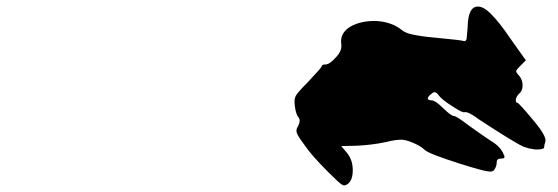

<svg xmlns="http://www.w3.org/2000/svg" viewBox="-768 -647 1704 586"><path d="M-748 -404.3 -659.2 -366.2ZM234.4 -121.1Q267.6 -87.9 276.4 -83Q283.2 -78.1 293.9 -85.9Q309.6 -98.6 308.6 -130.9Q307.6 -161.1 290 -181.6L273.4 -201.2L317.4 -202.1Q367.2 -204.1 412.1 -213.9Q438.5 -220.7 459 -220.7Q474.6 -218.8 488.3 -212.9Q515.6 -202.1 528.3 -189.5Q540 -177.7 638.7 -146.5Q707 -125 721.7 -124Q736.3 -121.1 741.2 -129.9Q748 -139.6 748 -152.3Q748 -163.1 761.7 -163.1Q768.6 -163.1 770.5 -165Q772.5 -167 771.5 -169.9Q771.5 -171.9 770.5 -172.9Q769.5 -173.8 769.5 -174.8Q768.6 -175.8 768.6 -177.7L765.6 -183.6Q753.9 -204.1 727.5 -218.8Q713.9 -227.5 663.1 -263.7Q625 -293 617.2 -293Q609.4 -293 585 -316.4Q560.5 -340.8 548.8 -340.8Q543.9 -340.8 543 -341.8Q536.1 -342.8 538.1 -348.6Q540 -354.5 549.8 -361.3Q560.5 -372.1 571.3 -355.5Q582 -341.8 613.3 -322.3Q643.6 -301.8 650.4 -304.7Q662.1 -306.6 694.3 -282.2Q804.7 -210 830.1 -199.2Q845.7 -193.4 856.4 -192.4Q867.2 -189.5 881.8 -191.4Q892.6 -193.4 892.6 -196.3Q892.6 -203.1 896.5 -214.8Q901.4 -230.5 859.4 -280.3Q816.4 -332 811.5 -333Q804.7 -334 806.6 -344.7Q808.6 -353.5 816.4 -361.3Q827.1 -369.1 827.1 -387.7Q826.2 -405.3 815.4 -417Q806.6 -425.8 807.6 -430.7Q808.6 -434.6 820.3 -446.3L836.9 -462.9L789.1 -530.3Q756.8 -578.1 729.5 -605.5Q708 -627 690.4 -627Q660.2 -627 659.2 -562.5L656.2 -529.3Q655.3 -524.4 653.3 -522.5L648.4 -521.5Q642.6 -524.4 558.6 -532.2Q521.5 -535.2 489.3 -542Q467.8 -546.9 458 -555.7Q427.7 -580.1 379.9 -583Q333 -584 300.8 -565.4Q269.5 -545.9 273.4 -514.6Q277.3 -492.2 256.8 -471.7Q238.3 -450.2 224.6 -450.2Q213.9 -450.2 213.9 -444.3Q213.9 -441.4 170.9 -395.5Q138.7 -363.3 134.8 -354.5Q128.9 -343.8 131.8 -324.2Q134.8 -297.9 143.6 -288.1Q150.4 -279.3 141.6 -261.7Q134.8 -252 137.7 -242.2Q139.6 -233.4 160.2 -206.1Q180.7 -174.8 234.4 -121.1Z"/></svg>

Font: My Font
Style: x-wing-ships
Weight: 500
Version: Version 0.001